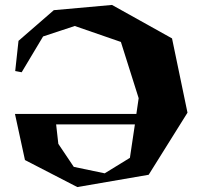

<svg xmlns="http://www.w3.org/2000/svg" viewBox="-20 -739 822 770"><path d="M40 -282.2H526.9L536.1 -345.2L464.8 -570.8L279.8 -634.8L152.8 -592.8L66.9 -449.2L41 -454.1L54.2 -575.2L195.8 -698.2L429.2 -719.2L669.9 -585L731.9 -287.1L576.2 -38.1L290 11.2L80.1 -97.2ZM205.1 -240.2 213.9 -162.1 275.9 -69.8 399.9 -43.9 501 -106 521 -240.2Z"/></svg>

Font: Ortica Angular Bold
Style: Regular
Weight: 700
Designer: Benedetta Bovani
Foundry: Collletttivo
Version: Version 2.000;Glyphs 3.1.2 (3151)